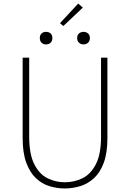

<svg xmlns="http://www.w3.org/2000/svg" viewBox="-20 -1052 734 1085"><path d="M346 13Q302 13 259.5 0Q217 -13 183 -45Q149 -77 128.5 -132.5Q108 -188 108 -272V-726H145V-280Q145 -181 173.5 -124.5Q202 -68 248 -45Q294 -22 346 -22Q400 -22 446.5 -45Q493 -68 522 -124.5Q551 -181 551 -280V-726H587V-272Q587 -188 566.5 -132.5Q546 -77 511 -45Q476 -13 433 0Q390 13 346 13ZM240 -801Q225 -801 215 -810.5Q205 -820 205 -837Q205 -854 215 -863Q225 -872 240 -872Q256 -872 266 -863Q276 -854 276 -837Q276 -820 266 -810.5Q256 -801 240 -801ZM338 -905 319 -921 422 -1032 448 -1009ZM452 -801Q437 -801 426.5 -810.5Q416 -820 416 -837Q416 -854 426.5 -863Q437 -872 452 -872Q467 -872 477.5 -863Q488 -854 488 -837Q488 -820 477.5 -810.5Q467 -801 452 -801Z"/></svg>

Font: Noto Sans TC Thin
Style: Regular
Weight: 100
Designer: Ryoko NISHIZUKA 西塚涼子 (kana, bopomofo & ideographs); Paul D. Hunt (Latin, Greek & Cyrillic); Sandoll Communications 산돌커뮤니
Foundry: Adobe
Version: Version 2.004-H2;hotconv 1.0.118;makeotfexe 2.5.65603